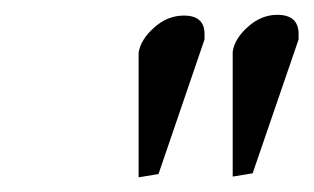

<svg xmlns="http://www.w3.org/2000/svg" viewBox="-20 -665 423 259"><path d="M167 -425.8V-594.2Q169.9 -611.8 188 -627.9Q206.1 -644 228 -644Q255.9 -644 255.9 -619.1V-611.8L193.8 -430.2ZM293.9 -426.8V-595.2Q296.4 -612.8 314.5 -628.9Q332.5 -645 354 -645Q382.8 -645 382.8 -619.1V-611.8L320.8 -431.2Z"/></svg>

Font: Common Serif
Style: Italic
Weight: 400
Italic angle: -12°
Designer: Philipp H. Poll, Khaled Hosny
Foundry: Stefan Peev, Context Ltd.
Version: Version 1.026